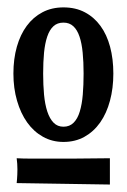

<svg xmlns="http://www.w3.org/2000/svg" viewBox="-20 -744 342 517"><path d="M285.2 -545.9Q285.2 -506.3 276.1 -472.7Q267.1 -439 249.8 -414.3Q232.4 -389.6 207.5 -375.7Q182.6 -361.8 150.9 -361.8Q120.6 -361.8 95.7 -375.7Q70.8 -389.6 53.2 -414.3Q35.6 -439 25.9 -472.7Q16.1 -506.3 16.1 -545.9Q16.1 -585.4 25.4 -618.2Q34.7 -650.9 52 -674.3Q69.3 -697.8 94.2 -710.9Q119.1 -724.1 150.9 -724.1Q183.6 -724.1 208.5 -710.9Q233.4 -697.8 250.5 -674.3Q267.6 -650.9 276.4 -618.2Q285.2 -585.4 285.2 -545.9ZM205.1 -545.9Q205.1 -577.1 202.6 -602.3Q200.2 -627.4 194.1 -645.5Q188 -663.6 177.5 -673.3Q167 -683.1 150.9 -683.1Q134.3 -683.1 123.8 -673.3Q113.3 -663.6 107.2 -645.5Q101.1 -627.4 98.6 -602.3Q96.2 -577.1 96.2 -545.9Q96.2 -515.1 98.6 -489Q101.1 -462.9 107.4 -443.6Q113.8 -424.3 124.3 -413.6Q134.8 -402.8 150.9 -402.8Q167.5 -402.8 178.2 -413.6Q189 -424.3 194.8 -443.6Q200.7 -462.9 202.9 -489Q205.1 -515.1 205.1 -545.9ZM275.9 -247.1 24.9 -251Q25.4 -256.3 25.9 -262.2Q26.4 -267.6 26.6 -273.9Q26.9 -280.3 26.9 -288.1Q26.9 -295.4 26.4 -303Q25.9 -310.5 24.9 -317.9Q40.5 -316.9 65.4 -316.9Q90.3 -316.9 118.2 -316.9Q146 -316.9 173.8 -316.9Q201.7 -316.9 224.6 -317.4Q251.5 -317.4 275.9 -317.9Z"/></svg>

Font: Rum Raisin
Style: Regular
Weight: 400
Designer: Astigmatic (AOETI)
Foundry: Astigmatic (AOETI)
Version: Version 1.000